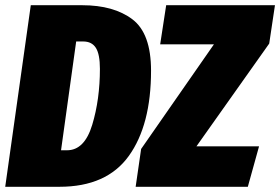

<svg xmlns="http://www.w3.org/2000/svg" viewBox="-30 -716 1074 736"><path d="M549 -445Q549 -237 464 -118.5Q379 0 198 0H-10L88 -696H285Q406 -696 477.5 -642Q549 -588 549 -445ZM262 -557 204 -140H227Q294 -140 323.5 -237.5Q353 -335 353 -452Q353 -508 337.5 -532.5Q322 -557 289 -557ZM490 0 511 -145 790 -546H584L607 -696H1024L1002 -549L723 -155H963L920 0Z"/></svg>

Font: Fira Sans Extra Condensed Black
Style: Italic
Weight: 900
Width: 3
Italic angle: -8°
Designer: Carrois Corporate & Edenspiekermann AG
Foundry: Carrois Corporate GbR & Edenspiekermann AG
Version: Version 4.203